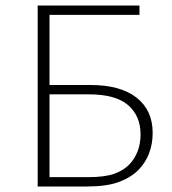

<svg xmlns="http://www.w3.org/2000/svg" viewBox="-20 -678 625 698"><path d="M117 0V-658H487V-624H160V-34H301Q362 -34 396 -46.5Q430 -59 451 -81Q470 -101 480.5 -128.5Q491 -156 491 -189Q491 -257 445.5 -296Q400 -335 303 -335H144V-369H309Q418 -369 476.5 -323Q535 -277 535 -195Q535 -154 521.5 -119.5Q508 -85 483 -60Q455 -32 411 -16Q367 0 295 0Z"/></svg>

Font: Ysabeau ExtraLight
Style: Regular
Weight: 250
Designer: Christian Thalmann (Catharsis Fonts)
Version: Version 2.002